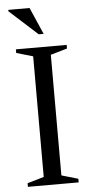

<svg xmlns="http://www.w3.org/2000/svg" viewBox="-60 -918 451 953"><g transform="rotate(-5 166.0 -442.0)"><path d="M292.5 -18V0H39.5V-18L122 -42V-643L39.5 -667V-685H292.5V-667L210 -643V-42ZM183.5 -749.5H159L19 -876.5V-883.5H125Z"/></g></svg>

Font: Newsreader 36pt
Style: Regular
Weight: 400
Designer: Hugues Gentile
Foundry: Production Type
Version: Version 1.003